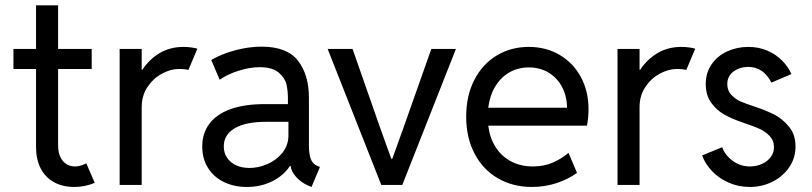

<svg xmlns="http://www.w3.org/2000/svg" viewBox="-20 -704 3092 731"><path d="M117.2 -143.6V-441.4H31.2V-517.6H117.2V-683.6H201.2V-517.6H329.1V-441.4H201.2V-152.3Q201.2 -112.8 219 -91.6Q236.8 -70.3 266.6 -70.3Q285.2 -70.3 308.6 -82L340.8 -7.8Q301.8 7.8 264.6 7.8Q216.8 7.8 183.8 -11.2Q150.9 -30.3 134 -64.5Q117.2 -98.6 117.2 -143.6Z M435.5 -517.6H519.5V-438.5H522Q547.9 -478 587.6 -501.7Q627.4 -525.4 678.7 -525.4Q694.3 -525.4 709.5 -523.2Q724.6 -521 731.4 -518.6L697.3 -437.5Q694.3 -439 683.8 -440.2Q673.3 -441.4 661.1 -441.4Q629.9 -441.4 596.7 -423.6Q563.5 -405.8 541.5 -372.8Q519.5 -339.8 519.5 -295.9V0H435.5Z M750 -146.5Q750 -197.3 777.8 -233.6Q805.7 -270 858.6 -288.8Q911.6 -307.6 986.3 -307.6H1076.2V-330.1Q1076.2 -358.4 1070.6 -382.8Q1064.9 -407.2 1041 -427.7Q1017.1 -448.2 967.8 -448.2Q931.6 -448.2 888.9 -434.8Q846.2 -421.4 816.4 -400.4L784.2 -475.6Q823.2 -498.5 875.2 -512.5Q927.2 -526.4 975.6 -526.4Q1073.2 -526.4 1114.7 -472.7Q1156.2 -418.9 1156.2 -332V-150.4Q1156.2 -116.2 1163.6 -97.9Q1170.9 -79.6 1188.5 -72.3L1198.2 -68.4L1166 7.8L1152.3 2Q1126.5 -9.3 1107.7 -30Q1088.9 -50.8 1086.4 -72.3H1084Q1061 -36.6 1017.6 -14.4Q974.1 7.8 919.9 7.8Q871.6 7.8 833 -10.7Q794.4 -29.3 772.2 -64.2Q750 -99.1 750 -146.5ZM929.7 -64.5Q963.4 -64.5 998 -79.3Q1032.7 -94.2 1055.4 -122.6Q1078.1 -150.9 1078.1 -188.5V-240.2H992.2Q915.5 -240.2 873.8 -215.8Q832 -191.4 832 -146.5Q832 -121.6 845 -102.8Q857.9 -84 880.1 -74.2Q902.3 -64.5 929.7 -64.5Z M1227.5 -517.6H1322.3L1425.8 -221.7L1469.7 -99.6H1473.6L1517.6 -221.7L1622.1 -517.6H1715.8L1511.7 0H1431.6Z M1754.9 -259.8Q1754.9 -339.4 1785.9 -399.7Q1816.9 -460 1871.1 -492.7Q1925.3 -525.4 1993.2 -525.4Q2059.1 -525.4 2110.8 -494.9Q2162.6 -464.4 2191.7 -410.4Q2220.7 -356.4 2220.7 -288.1Q2220.7 -257.8 2214.8 -225.6H1838.9Q1844.7 -178.7 1867.2 -143.6Q1889.6 -108.4 1926 -89.4Q1962.4 -70.3 2008.8 -70.3Q2051.3 -70.3 2085.2 -85.2Q2119.1 -100.1 2144.5 -122.1L2176.8 -45.9Q2144.5 -22 2099.6 -7.1Q2054.7 7.8 2004.9 7.8Q1932.6 7.8 1875.7 -25.1Q1818.8 -58.1 1786.9 -118.9Q1754.9 -179.7 1754.9 -259.8ZM2138.7 -293.9Q2138.7 -335.9 2120.8 -371.1Q2103 -406.2 2069.8 -426.8Q2036.6 -447.3 1993.2 -447.3Q1952.6 -447.3 1919.7 -428.5Q1886.7 -409.7 1865.7 -375Q1844.7 -340.3 1838.9 -293.9Z M2331.1 -517.6H2415V-438.5H2417.5Q2443.4 -478 2483.2 -501.7Q2522.9 -525.4 2574.2 -525.4Q2589.8 -525.4 2605 -523.2Q2620.1 -521 2627 -518.6L2592.8 -437.5Q2589.8 -439 2579.3 -440.2Q2568.8 -441.4 2556.6 -441.4Q2525.4 -441.4 2492.2 -423.6Q2459 -405.8 2437 -372.8Q2415 -339.8 2415 -295.9V0H2331.1Z M2653.3 -112.3 2729.5 -143.6Q2740.2 -113.3 2769.5 -91.8Q2798.8 -70.3 2835 -70.3Q2858.9 -70.3 2879.9 -79.3Q2900.9 -88.4 2913.8 -105.2Q2926.8 -122.1 2926.8 -143.6Q2926.8 -168.9 2910.2 -186.3Q2893.6 -203.6 2870.8 -213.9Q2848.1 -224.1 2816.4 -234.4Q2814.5 -235.4 2805.7 -238.3Q2768.1 -251 2738.5 -267.3Q2709 -283.7 2688 -312.5Q2667 -341.3 2667 -383.8Q2667 -427.2 2689.5 -459.5Q2711.9 -491.7 2749 -508.5Q2786.1 -525.4 2829.1 -525.4Q2869.1 -525.4 2902.1 -511Q2935.1 -496.6 2958 -473.1Q2981 -449.7 2993.2 -421.9L2917 -389.6Q2886.2 -449.2 2829.1 -449.2Q2795.9 -449.2 2772.5 -431.6Q2749 -414.1 2749 -383.8Q2749 -358.9 2764.6 -342.5Q2780.3 -326.2 2800 -317.6Q2819.8 -309.1 2853.5 -297.9Q2894 -284.7 2926 -268.8Q2958 -252.9 2983.4 -222.4Q3008.8 -191.9 3008.8 -146.5Q3008.8 -102.5 2984.9 -67.4Q2960.9 -32.2 2921.1 -12.2Q2881.3 7.8 2835 7.8Q2791 7.8 2753.4 -9Q2715.8 -25.9 2689.9 -53.5Q2664.1 -81.1 2653.3 -112.3Z"/></svg>

Font: Reddit Sans Vanilla
Style: Regular
Weight: 400
Designer: Stephen Hutchings
Foundry: Reddit
Version: Version 1.013